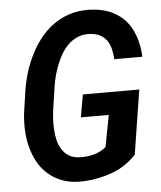

<svg xmlns="http://www.w3.org/2000/svg" viewBox="-52 -767 692 823"><g transform="rotate(-5 293.5 -355.5)"><path d="M502.9 -85 546.4 -361.3H303.7L286.6 -264.2H406.7L380.9 -128.4Q357.4 -108.4 327.4 -100.6Q297.4 -92.8 267.1 -94.2Q239.7 -95.2 221.7 -106Q203.6 -116.7 192.4 -134.3Q180.7 -151.4 175 -173.1Q169.4 -194.8 168 -218.8Q166 -241.7 167.5 -264.9Q168.9 -288.1 171.4 -307.6L185.5 -402.8Q188.5 -424.8 194.8 -449.2Q201.2 -473.6 210.9 -498Q220.2 -522 233.2 -543.9Q246.1 -565.9 263.7 -582.5Q281.2 -599.1 303.2 -608.6Q325.2 -618.2 352.5 -617.2Q379.4 -616.2 397.7 -607.2Q416 -598.1 427.7 -582.5Q439 -566.9 444.3 -545.7Q449.7 -524.4 451.2 -500H571.8Q569.8 -549.3 555.4 -589.8Q541 -630.4 515.1 -659.2Q488.3 -688 449.5 -703.9Q410.6 -719.7 359.4 -720.7Q314.9 -721.2 277.1 -709Q239.3 -696.8 208 -674.3Q176.8 -651.9 152.1 -621.1Q127.4 -590.3 109.4 -554.7Q90.8 -519 78.6 -480Q66.4 -440.9 60.1 -401.9L46.4 -308.1Q41.5 -270.5 43 -232.7Q44.4 -194.8 53.2 -160.2Q62 -125 78.4 -94.5Q94.7 -64 119.6 -41.5Q144 -18.6 177.7 -4.9Q211.4 8.8 254.9 9.8Q320.8 10.7 388.4 -11.5Q456.1 -33.7 502.9 -85Z"/></g></svg>

Font: Roboto Mono SemiBold
Style: Italic
Weight: 600
Italic angle: -10°
Monospace: yes
Designer: Google
Version: Version 3.000